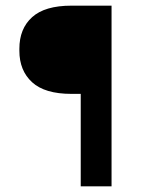

<svg xmlns="http://www.w3.org/2000/svg" viewBox="-20 -659 507 679"><path d="M232.5 -327Q138.5 -327 93.5 -368.2Q48.5 -409.5 48.5 -479.5V-486.5Q48.5 -557.5 93.5 -598.2Q138.5 -639 232.5 -639H286.5L287 -327ZM374.5 0H265.5V-639H374.5Z"/></svg>

Font: Anek Latin Expanded Medium
Style: Regular
Weight: 500
Width: 7
Designer: Yesha Goshar
Foundry: Ek Type
Version: Version 1.003